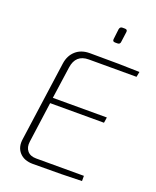

<svg xmlns="http://www.w3.org/2000/svg" viewBox="-161 -979 872 1072"><g transform="rotate(20 275.5 -443.0)"><path d="M381 -794H367Q350 -794 353 -811L360 -870Q363 -886 377 -886H392Q409 -886 406 -869L398 -810Q397 -794 381 -794ZM545 -655H262Q184 -655 173 -575L146 -385H467L462 -352H142L109 -112Q104 -77 121.5 -56Q139 -35 174 -35H458V-4Q362 0 167 0Q115 0 87 -31Q59 -62 67 -112L133 -585Q140 -633 172 -661.5Q204 -690 255 -690Q454 -690 551 -686Z"/></g></svg>

Font: Exo 2.0 Extra Light
Style: Italic
Weight: 250
Italic angle: -8°
Designer: Natanael Gama
Version: Version 1.001;PS 001.001;hotconv 1.0.70;makeotf.lib2.5.58329